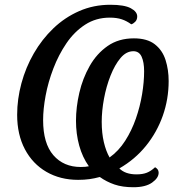

<svg xmlns="http://www.w3.org/2000/svg" viewBox="-20 -745 771 806"><path d="M540 41Q494 41 460.5 29.5Q427 18 399 -2Q377 4 355.5 7Q334 10 308 10Q233 10 175 -23.5Q117 -57 84.5 -118.5Q52 -180 52 -263Q52 -329 70 -395.5Q88 -462 122 -521Q156 -580 204 -626Q252 -672 312.5 -698.5Q373 -725 443 -725Q502 -725 529 -710.5Q556 -696 556 -676Q556 -662 547.5 -653.5Q539 -645 531 -643Q512 -657 491 -664Q470 -671 441 -671Q383 -671 337.5 -641.5Q292 -612 259 -563.5Q226 -515 204 -457.5Q182 -400 171.5 -343.5Q161 -287 161 -241Q161 -143 204 -93.5Q247 -44 319 -44Q340 -44 353 -47Q326 -85 312.5 -134Q299 -183 299 -238Q299 -295 313 -355.5Q327 -416 356.5 -468Q386 -520 432 -552Q478 -584 542 -584Q598 -584 630 -559Q662 -534 675 -493Q688 -452 688 -405Q688 -329 663.5 -259.5Q639 -190 593 -133Q547 -76 481 -38Q506 -13 553 -13Q579 -13 596.5 -20Q614 -27 631 -43Q638 -39 642 -33.5Q646 -28 646 -20Q646 2 618.5 21.5Q591 41 540 41ZM440 -84Q478 -111 505.5 -154Q533 -197 550.5 -247.5Q568 -298 576.5 -349.5Q585 -401 585 -446Q585 -484 574.5 -507Q564 -530 540 -530Q510 -530 486 -501.5Q462 -473 444 -427.5Q426 -382 416.5 -330.5Q407 -279 407 -234Q407 -186 416 -148Q425 -110 440 -84Z"/></svg>

Font: NotoSerif-Italic
Style: Regular
Weight: 400
Italic angle: -12°
Designer: Monotype Design Team
Foundry: Monotype Imaging Inc.
Version: Version 2.007; ttfautohint (v1.8) -l 8 -r 50 -G 200 -x 14 -D